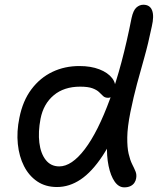

<svg xmlns="http://www.w3.org/2000/svg" viewBox="-20 -780 677 810"><path d="M220.4 9Q172.2 9 137.2 -14.6Q102.2 -38.2 81.4 -79Q60.6 -119.8 55.2 -172.4Q49.8 -225 61.8 -283Q76 -354.8 112.6 -403.4Q149.2 -452 201.2 -476.8Q253.2 -501.6 315.6 -501.4Q363.4 -501.4 399.3 -487.5Q435.2 -473.6 453.4 -449.9Q471.6 -426.2 465 -394.6Q463 -382.4 454.4 -374.9Q445.8 -367.4 436.4 -367.4Q423 -367.4 415.5 -374.4Q408 -381.4 398.5 -390.9Q389 -400.4 370.5 -407.4Q352 -414.4 318 -414.4Q250.2 -414.4 206.8 -378.2Q163.4 -342 151 -279Q140.4 -223.6 146 -178Q151.6 -132.4 173 -105.2Q194.4 -78 230 -78Q282.4 -78 337.7 -150.6Q393 -223.2 444.2 -363Q495.4 -502.8 535 -703.8Q542.2 -736.6 555.5 -748.3Q568.8 -760 584.6 -760Q612.4 -760 621.6 -736.3Q630.8 -712.6 620.4 -668.2Q605 -594 588.8 -537.1Q572.6 -480.2 558.1 -426.4Q543.6 -372.6 530.2 -307.4Q517.4 -243.4 516.9 -200.7Q516.4 -158 522.7 -131.1Q529 -104.2 537.7 -87Q546.4 -69.8 551.8 -56.6Q557.2 -43.4 554.4 -27.8Q553 -18 547.1 -9.1Q541.2 -0.2 530.4 5.1Q519.6 10.4 504.2 10.4Q480.8 10.4 463.8 -13.8Q446.8 -38 438.1 -79.9Q429.4 -121.8 431.6 -175.6Q433.8 -229.4 448 -287.8L498.4 -296.8Q457.2 -189.8 412.4 -122.2Q367.6 -54.6 320.1 -22.8Q272.6 9 220.4 9Z"/></svg>

Font: Shantell Sans Light
Style: Italic
Weight: 300
Italic angle: -11°
Designer: Stephen Nixon, Anya Danilova, Shantell Martin
Foundry: Arrow Type
Version: Version 1.008;[ac192a2d6]